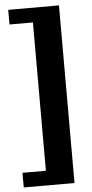

<svg xmlns="http://www.w3.org/2000/svg" viewBox="-61 -790 471 980"><g transform="rotate(-5 175.0 -300.0)"><path d="M20 -680V-755H280V155H20V80H140V-680Z"/></g></svg>

Font: Prosto One
Style: Regular
Weight: 400
Designer: Pavel Emelyanov and Jovanny lemonad
Foundry: Pavel Emelyanov and Jovanny Lemonad
Version: Version 1.001